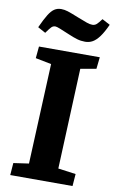

<svg xmlns="http://www.w3.org/2000/svg" viewBox="-100 -973 616 1026"><g transform="rotate(10 208.0 -460.5)"><path d="M144 -622 58 -639 64 -703H394L387 -639L302 -624L279 -79L375 -66L370 0H32L37 -66L120 -78ZM302 -771Q279 -771 258.5 -777Q238 -783 210 -795Q177 -809 158 -816.5Q139 -824 132 -824Q120 -824 111.5 -816Q103 -808 84 -781L42 -804Q63 -850 78.5 -875Q94 -900 110 -910.5Q126 -921 147 -921Q164 -921 183 -915Q202 -909 244 -892Q277 -879 294 -873Q311 -867 324 -867Q337 -867 346.5 -875Q356 -883 373 -906L416 -883Q397 -841 379 -816.5Q361 -792 342.5 -781.5Q324 -771 302 -771Z"/></g></svg>

Font: Literata 18pt
Style: Bold Italic
Weight: 700
Italic angle: -2°
Designer: Latin by Veronika Burian and Jose Scaglione. Greek by Irene Vlachou. Cyrillic by Vera Evstafieva
Foundry: TypeTogether
Version: Version 3.103;gftools[0.9.29]